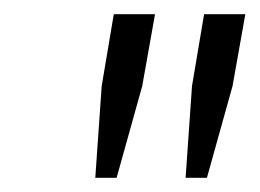

<svg xmlns="http://www.w3.org/2000/svg" viewBox="-20 -720 365 270"><path d="M123 -599 140 -700H198L180 -599L144 -470H114ZM250 -599 267 -700H325L307 -599L271 -470H241Z"/></svg>

Font: Chakra Petch Light
Style: Italic
Weight: 300
Italic angle: -10°
Designer: Katatrad Aksorn Co.,Ltd.
Foundry: Cadson Demak Co.,Ltd.
Version: Version 1.000; ttfautohint (v1.6)